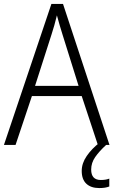

<svg xmlns="http://www.w3.org/2000/svg" viewBox="-20 -736 577 975"><path d="M477 0 395 -248H142L59 0H0L241 -716H300L536 0ZM297 -562Q291 -581 283 -608Q275 -635 269 -658Q263 -633 256 -608Q249 -583 242 -562L158 -300H379ZM443 125Q443 178 492 178Q506 178 517 176Q528 174 535 171V211Q525 215 512.5 217Q500 219 484 219Q442 219 418.5 197Q395 175 395 132Q395 93 420.5 56Q446 19 486 -12L519 0Q484 32 463.5 61.5Q443 91 443 125Z"/></svg>

Font: Noto Sans Khmer UI SemiCondensed Light
Style: Regular
Weight: 300
Width: 4
Designer: Danh Hong and the Monotype Design Team
Foundry: Monotype Imaging Inc.
Version: Version 2.002; ttfautohint (v1.8.4.7-5d5b)